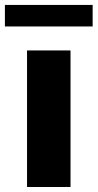

<svg xmlns="http://www.w3.org/2000/svg" viewBox="-53 -747 390 767"><path d="M55 0V-545.5H228.7V0ZM317.1 -727.3V-641.3H-33.4V-727.3Z"/></svg>

Font: Inter UI Extra Bold
Style: Regular
Weight: 800
Designer: Rasmus Andersson
Foundry: rsms
Version: 3.2;8d6f07862